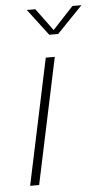

<svg xmlns="http://www.w3.org/2000/svg" viewBox="-53 -772 428 807"><g transform="rotate(-5 161.0 -369.0)"><path d="M41 0 153.5 -531H191.5L79 0ZM91.5 -737.5H127.5L203 -635H188.5L284 -737.5H322L214 -625.5H176.5Z"/></g></svg>

Font: Epilogue ExtraLight
Style: Italic
Weight: 250
Italic angle: -12°
Designer: Tyler Finck
Foundry: Etcetera Type Co
Version: Version 2.112